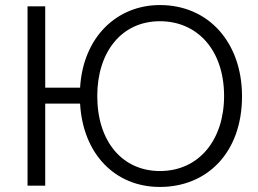

<svg xmlns="http://www.w3.org/2000/svg" viewBox="-20 -735 1020 760"><path d="M613 5C798 5 938 -129 938 -354C938 -565 807 -715 613 -715C443 -715 309 -589 297 -388H159V-710H89V0H159V-325H297C308 -127 434 5 613 5ZM613 -58C466 -58 365 -173 365 -355C365 -529 461 -651 613 -651C761 -651 867 -537 867 -355C867 -182 768 -58 613 -58Z"/></svg>

Font: FIGSv2-sans-serif
Style: Regular
Weight: 400
Designer: Matt McInerney, Pablo Impallari, Rodrigo Fuenzalida,Mirko Velimirovic
Foundry: Matt McInerney, Pablo Impallari, Rodrigo Fuenzalida
Version: Version 4.021;hotconv 1.0.109;makeotfexe 2.5.65596